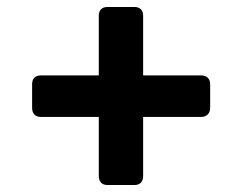

<svg xmlns="http://www.w3.org/2000/svg" viewBox="-20 -632 693 550"><path d="M365 -612H288C272 -612 263 -603 263 -587V-416H97C81 -416 72 -407 72 -391V-323C72 -307 81 -297 97 -297H263V-128C263 -111 272 -102 288 -102H365C381 -102 390 -111 390 -128V-297H556C572 -297 582 -307 582 -323V-391C582 -407 572 -416 556 -416H390V-587C390 -603 381 -612 365 -612Z"/></svg>

Font: Arvore Sans SemiBold
Style: Regular
Weight: 600
Designer: Jonny Pinhorn (Latin) Dan Schunck (customization for Arvore)
Version: Version 1.000;Glyphs 3.3 (3305)